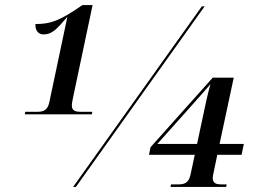

<svg xmlns="http://www.w3.org/2000/svg" viewBox="-20 -739 1020 759"><path d="M78 -287H343L345 -297H299C280 -297 264 -300 264 -322C264 -332 268 -349 271 -364L346 -719H306C215 -656 180 -644 120 -644C119 -620 130 -603 152 -603C185 -603 202 -621 245 -671H246L175 -335C168 -301 149 -297 126 -297H80ZM269 0H280L789 -714H778ZM654 0H874L876 -10H856C837 -10 821 -13 821 -35C821 -40 822 -46 825 -60L839 -127H935L944 -170H848L904 -432H821L575 -157L569 -127H750L733 -48C726 -14 706 -10 684 -10H656ZM602 -170 760 -347C787 -378 803 -395 812 -407C805 -381 801 -365 796 -343L759 -170Z"/></svg>

Font: Noto Serif Display
Style: Italic
Weight: 400
Italic angle: -12°
Designer: Monotype Design Team
Foundry: Monotype Imaging Inc.
Version: Version 2.009